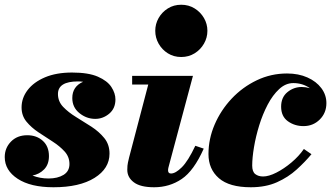

<svg xmlns="http://www.w3.org/2000/svg" viewBox="-20 -780 1397 810"><path d="M442 -132Q442 -69 378.8 -29.5Q315.5 10 205.5 10Q109 10 54.5 -25.8Q0 -61.5 0 -117.5Q0 -155.5 26.2 -182.5Q52.5 -209.5 95 -209.5Q134.5 -209.5 160.5 -186Q186.5 -162.5 186.5 -121.5Q186.5 -86.5 166.5 -65.8Q146.5 -45 117 -39.5Q148 -27 185 -27Q223 -27 248 -42.2Q273 -57.5 273 -88Q273 -118.5 252.5 -141Q232 -163.5 202 -182.8Q172 -202 142 -222Q112 -242 91.5 -267Q71 -292 71 -327Q71 -366.5 96.5 -400Q122 -433.5 169.8 -453.8Q217.5 -474 284 -474Q353 -474 393 -456.5Q433 -439 450 -412.8Q467 -386.5 467 -360.5Q467 -322.5 440.8 -300.5Q414.5 -278.5 382 -278.5Q345 -278.5 315 -302.8Q285 -327 285 -366.5Q285 -415 330.5 -435Q320 -436.5 309 -436.5Q224.5 -436.5 224.5 -383.5Q224.5 -352 246.5 -329Q268.5 -306 301 -286.2Q333.5 -266.5 365.8 -245.5Q398 -224.5 420 -197.5Q442 -170.5 442 -132Z M635 -650Q635 -679 649.2 -704Q663.5 -729 688.2 -744.5Q713 -760 744.5 -760Q776 -760 801 -744.5Q826 -729 840.5 -704Q855 -679 855 -650Q855 -621 840.5 -595.8Q826 -570.5 801 -555Q776 -539.5 744.5 -539.5Q713 -539.5 688.2 -555Q663.5 -570.5 649.2 -595.8Q635 -621 635 -650ZM839.5 -153Q798 -59.5 746.5 -24.8Q695 10 630 10Q572.5 10 544.8 -10.8Q517 -31.5 517 -63.5Q517 -82.5 519.8 -94.5Q522.5 -106.5 524.5 -115L605.5 -423.5H537.5V-460H794L693 -82.5Q692 -78.5 690.5 -72.8Q689 -67 689 -61.5Q689 -48 701.5 -48Q720.5 -48 747 -74.2Q773.5 -100.5 804 -165Z M1294 -129.5Q1267 -97 1231.5 -64.8Q1196 -32.5 1148.5 -11.2Q1101 10 1038 10Q947.5 10 903.5 -28.2Q859.5 -66.5 859.5 -130Q859.5 -194 885.5 -254.5Q911.5 -315 957.2 -363.8Q1003 -412.5 1063 -441.2Q1123 -470 1191 -470Q1239.5 -470 1277 -453.2Q1314.5 -436.5 1335.8 -408Q1357 -379.5 1357 -345Q1357 -303.5 1329 -275.8Q1301 -248 1260.5 -248Q1223 -248 1194.5 -268.5Q1166 -289 1166 -330Q1166 -369.5 1192.5 -391.2Q1219 -413 1253 -413Q1269 -413 1287.5 -408Q1256.5 -429.5 1217.5 -429.5Q1185 -429.5 1157.8 -404.2Q1130.5 -379 1109.2 -338.5Q1088 -298 1073.5 -251Q1059 -204 1051.5 -159Q1044 -114 1044 -81.5Q1044 -55.5 1057 -45.5Q1070 -35.5 1090 -35.5Q1114 -35.5 1146 -51.8Q1178 -68 1209.5 -94.5Q1241 -121 1262 -151.5Z"/></svg>

Font: Bodoni* 06pt Fatface
Style: Italic
Weight: 900
Italic angle: -13°
Version: Version 2.3